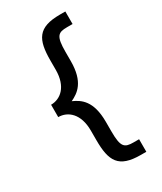

<svg xmlns="http://www.w3.org/2000/svg" viewBox="-197 -716 784 928"><g transform="rotate(-30 195.0 -252.5)"><path d="M48 -219C101 -219 152 -178 152 -84V-31C152 87 179 139 303 139H333V69H303C252 69 236 58 236 -31V-84C236 -203 185 -234 143 -253C185 -273 236 -306 236 -423V-474C236 -563 252 -574 303 -574H333V-644H303C179 -644 152 -592 152 -474V-423C152 -329 101 -288 48 -288V-219Z"/></g></svg>

Font: Tajawal Medium
Style: Regular
Weight: 500
Designer: Boutros Fonts
Foundry: Created by Boutros International 2017
Version: Version 1.700